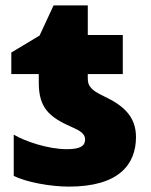

<svg xmlns="http://www.w3.org/2000/svg" viewBox="-20 -683 560 713"><path d="M236 10C422 10 485 -73 485 -174C485 -253 435 -293 365 -326C319 -348 306 -363 306 -391V-408H436V-553H306V-663H179L127 -551L22 -488V-408H124V-376C124 -285 160 -249 245 -212C279 -197 296 -186 296 -165C296 -141 278 -129 228 -129C159 -129 73 -158 31 -183V-30C78 -6 169 10 236 10Z"/></svg>

Font: Noto Sans UI Black
Style: Regular
Weight: 900
Designer: Monotype Design Team
Foundry: Monotype Imaging Inc.
Version: Version 1.901